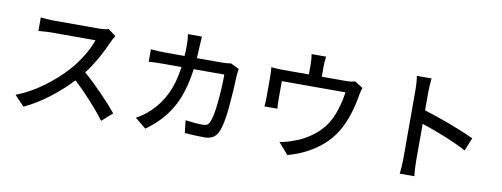

<svg xmlns="http://www.w3.org/2000/svg" viewBox="-67 -1172 4134 1582"><g transform="rotate(10 2000.0 -381.0)"><path d="M786 -621Q757 -552 714 -475.5Q671 -399 622 -336Q694 -274 775.5 -190Q857 -106 908 -43L820 35Q771 -32 700 -110Q629 -188 555 -257Q471 -168 372 -92.5Q273 -17 170 31L89 -54Q204 -98 312 -177.5Q420 -257 500 -347Q551 -404 596 -478.5Q641 -553 659 -611H292Q261 -611 225.5 -608Q190 -605 183 -605V-718Q204 -715 236.5 -713Q269 -711 292 -711H663Q722 -711 750 -721L815 -673Q797 -647 786 -621Z M1856 -532Q1852 -402 1838.5 -256.5Q1825 -111 1796 -47Q1780 -12 1752.5 4.5Q1725 21 1680 21Q1606 21 1517 14L1505 -91Q1592 -79 1650 -79Q1673 -79 1686 -86.5Q1699 -94 1707 -113Q1730 -160 1742 -287Q1754 -414 1754 -517H1498Q1471 -315 1397 -187Q1323 -59 1190 35L1098 -40Q1160 -73 1213 -124Q1287 -194 1332.5 -289Q1378 -384 1396 -517H1244Q1173 -517 1122 -513V-617Q1198 -611 1244 -611H1405Q1408 -656 1408 -707Q1408 -727 1406 -751.5Q1404 -776 1401 -793H1518Q1515 -760 1513 -709Q1512 -671 1508 -611H1724Q1753 -611 1793 -617L1863 -583Q1858 -553 1856 -532Z M2877 -538Q2846 -359 2781 -245Q2724 -141 2620 -66Q2516 9 2380 46L2298 -49Q2357 -58 2418 -82Q2490 -106 2558.5 -156Q2627 -206 2670 -270Q2706 -326 2729.5 -400Q2753 -474 2762 -546H2230V-382Q2230 -339 2234 -316H2125Q2129 -358 2129 -388V-563Q2129 -613 2125 -644Q2177 -639 2222 -639H2440V-725Q2440 -766 2433 -808H2554Q2548 -754 2548 -725V-639H2750Q2795 -639 2825 -649L2894 -606Q2884 -581 2877 -538Z M3327 -670Q3327 -731 3318 -782H3441Q3434 -705 3434 -670V-514Q3536 -483 3659.5 -436.5Q3783 -390 3857 -354L3812 -245Q3739 -285 3632.5 -328Q3526 -371 3434 -401V-92Q3434 -64 3436 -26.5Q3438 11 3442 36H3319Q3327 -20 3327 -92Z"/></g></svg>

Font: Sinter Medium
Style: Regular
Weight: 500
Foundry: Adobe & rsms
Version: Version 1.000